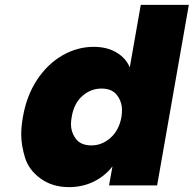

<svg xmlns="http://www.w3.org/2000/svg" viewBox="-20 -760 794 787"><path d="M74 -281Q89 -368 132 -433Q175 -498 236 -533Q297 -568 364 -568Q418 -568 456.5 -545.5Q495 -523 512 -484L557 -740H754L624 0H427L441 -78Q411 -39 365 -16Q319 7 262 7Q195 7 146.5 -28Q98 -63 82.5 -114Q67 -165 67 -208Q67 -242 74 -281ZM478 -281Q480 -296 480 -309Q480 -343 459.5 -370Q439 -397 396 -397Q352 -397 317.5 -366.5Q283 -336 274 -281Q271 -265 271 -251Q271 -218 291 -191Q311 -164 355 -164Q398 -164 433 -195Q468 -226 478 -281Z"/></svg>

Font: Fz Poppins ExtBd
Style: Italic
Weight: 800
Italic angle: -10°
Designer: Ninad Kale (Devanagari), Jonny Pinhorn (Latin)
Foundry: Indian Type Foundry
Version: Vit hóa bi Vntype.Com & FontZin.Com